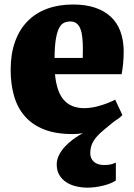

<svg xmlns="http://www.w3.org/2000/svg" viewBox="-20 -590 599 861"><path d="M234.4 147.5Q234.4 126 244.6 105.5Q254.9 85 271.7 66.9Q288.6 48.8 309.3 33.7Q330.1 18.6 351.6 7.3Q340.3 9.3 328.9 10.3Q317.4 11.2 305.7 11.2Q229.5 11.2 176.5 -10Q123.5 -31.2 90.6 -69.6Q57.6 -107.9 42.7 -160.9Q27.8 -213.9 27.8 -276.9Q27.8 -348.1 47.4 -402.8Q66.9 -457.5 103.3 -494.6Q139.6 -531.7 191.4 -550.8Q243.2 -569.8 307.6 -569.8Q363.8 -569.8 406 -555.7Q448.2 -541.5 476.6 -515.1Q504.9 -488.8 519.3 -450.7Q533.7 -412.6 534.7 -364.7Q534.7 -329.1 532 -303.5Q529.3 -277.8 525.4 -257.3H226.6Q233.9 -178.2 266.4 -141.6Q298.8 -105 357.9 -105Q377 -105 396.7 -108.6Q416.5 -112.3 435.1 -118.2Q453.6 -124 469.5 -130.6Q485.4 -137.2 496.6 -143.1L528.8 -74.2Q522.9 -67.4 512.7 -59.6Q502.4 -51.8 489.3 -43.5Q464.4 -22.9 444.8 -6.8Q425.3 9.3 411.9 25.1Q398.4 41 391.6 58.3Q384.8 75.7 384.8 98.1Q384.8 120.1 400.6 135Q416.5 149.9 446.3 149.9Q455.1 149.9 461.4 149.4Q467.8 148.9 473.4 147.9Q479 147 485.1 144.8Q491.2 142.6 499.5 139.2V219.2Q488.8 227.1 473.4 232.9Q458 238.8 440.9 242.9Q423.8 247.1 406 249.3Q388.2 251.5 373 251.5Q345.7 251.5 320.6 245.4Q295.4 239.3 276.4 226.6Q257.3 213.9 245.8 194.3Q234.4 174.8 234.4 147.5ZM351.1 -330.1Q351.1 -333.5 351.1 -339.1Q351.1 -344.7 351.3 -350.6Q351.6 -356.4 351.6 -362.1Q351.6 -367.7 351.6 -371.1Q351.6 -399.9 349.1 -422.6Q346.7 -445.3 340.3 -461.2Q334 -477.1 323 -485.4Q312 -493.7 295.4 -493.7Q279.8 -493.7 267.1 -487.8Q254.4 -481.9 245.1 -464.4Q235.8 -446.8 230.5 -414.8Q225.1 -382.8 224.6 -330.1Z"/></svg>

Font: Merriweather UltraBold
Style: Regular
Weight: 900
Designer: Eben Sorkin ( sorkintype@gmail.com )
Foundry: Eben Sorkin
Version: Version 1.570; ttfautohint (v1.3) -l 8 -r 32 -G 0 -x 0 -H 60